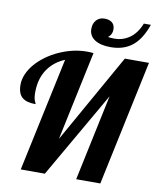

<svg xmlns="http://www.w3.org/2000/svg" viewBox="-102 -1050 938 1129"><g transform="rotate(10 367.0 -485.0)"><path d="M365.2 -886.2Q365.2 -918.9 383.5 -939Q401.9 -959 432.1 -959Q461.4 -959 477.8 -945.1Q494.1 -931.2 494.1 -904.8Q494.1 -893.1 490.7 -883.8Q484.4 -866.2 470.2 -856.9Q481.4 -853 509.8 -853Q555.7 -853 593.3 -877.4Q639.6 -907.2 664.1 -970.2H706.1Q673.3 -875.5 617.2 -835.4Q567.4 -799.8 495.1 -799.8Q433.1 -799.8 399.2 -822.8Q365.2 -845.7 365.2 -886.2ZM245.1 -680.2Q177.7 -651.9 141.4 -596.2Q105 -540.5 105 -460.9Q105 -428.7 112.3 -411.1Q114.3 -404.8 117.2 -399.9Q119.1 -396.5 119.1 -393.1Q65.4 -393.1 39.6 -414.6Q12.2 -437.5 12.2 -490.2Q12.2 -522.5 26.1 -554.7Q40 -586.9 65.9 -616.7Q90.8 -645.5 124.5 -669.9Q158.2 -694.3 197.8 -712.4Q281.7 -750 362.8 -750Q385.3 -750 402.8 -748L290 -215.8L589.8 -748H733.9L575.2 0H431.2L540 -514.2L244.1 0H100.1Z"/></g></svg>

Font: Pattaya
Style: Regular
Weight: 400
Designer: Pablo Impallari / Thai characters Designed by Thanarat Vachiruckul and Suppakit Chalermlarp
Foundry: Pablo Impallari
Version: Version 1.007;September 16, 2023;FontCreator 15.0.0.2934 64-